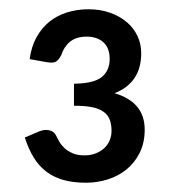

<svg xmlns="http://www.w3.org/2000/svg" viewBox="-20 -840 374 414"><path d="M44 -712.5Q47.5 -739.5 58.8 -759.8Q70 -780 86.5 -793.2Q103 -806.5 124.5 -813.2Q146 -820 170.5 -820Q196.5 -820 217.5 -812.5Q238.5 -805 253.5 -792.2Q268.5 -779.5 276.5 -762.2Q284.5 -745 284.5 -725.5Q284.5 -661.5 227 -639Q292 -620 292 -560.5Q292 -532 281.2 -510.5Q270.5 -489 253 -474.8Q235.5 -460.5 212.5 -453.2Q189.5 -446 165.5 -446Q137.5 -446 116.5 -452Q95.5 -458 79.8 -470Q64 -482 52.8 -500.2Q41.5 -518.5 33.5 -543.5L64 -556.5Q76 -561.5 86.5 -559Q97 -556.5 101 -547.5Q103.5 -542.5 107.5 -535.2Q111.5 -528 118.5 -521.2Q125.5 -514.5 136 -509.8Q146.5 -505 162 -505Q176 -505 187 -509.5Q198 -514 205.5 -521.2Q213 -528.5 216.8 -538Q220.5 -547.5 220.5 -557.5Q220.5 -572 216.5 -582.2Q212.5 -592.5 203 -599.2Q193.5 -606 178 -609Q162.5 -612 139.5 -612V-659.5Q182.5 -660 199.5 -674Q216.5 -688 216.5 -713Q216.5 -736.5 203 -748.8Q189.5 -761 167 -761Q144.5 -761 131.2 -750.2Q118 -739.5 112 -721Q106.5 -710.5 100.5 -707Q94.5 -703.5 80.5 -706Z"/></svg>

Font: TypoPRO Lato
Style: Regular
Weight: 500
Designer: Lukasz Dziedzic with Adam Twardoch and Botio Nikoltchev
Foundry: tyPoland Lukasz Dziedzic
Version: Version 2.010; 2014-09-01; http://www.latofonts.com/